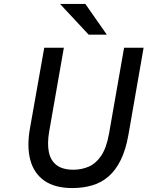

<svg xmlns="http://www.w3.org/2000/svg" viewBox="-20 -942 748 974"><path d="M347 12Q258.5 12 205.2 -25.2Q152 -62.5 133.8 -130.2Q115.5 -198 132 -291L204.5 -700H304L229.5 -275Q219 -214.5 227.8 -171Q236.5 -127.5 267.2 -104.2Q298 -81 352.5 -81Q393.5 -81 429.8 -96.5Q466 -112 493 -151.5Q520 -191 533 -263.5L609.5 -700H708.5L631.5 -258Q618 -182 592.5 -130.2Q567 -78.5 530.8 -47Q494.5 -15.5 448 -1.8Q401.5 12 347 12ZM430 -766 284.5 -922H413L522 -766Z"/></svg>

Font: Overpass Medium
Style: Italic
Weight: 500
Italic angle: -10°
Designer: Delve Withrington, Dave Bailey, Thomas Jockin
Foundry: Delve Fonts LLC
Version: Version 4.000